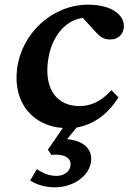

<svg xmlns="http://www.w3.org/2000/svg" viewBox="-20 -540 550 822"><path d="M213 262C294 262 362 215 370 150C376 95 333 61 267 56L308 6C378 -6 441 -49 487 -123L457 -154C412 -105 370 -86 319 -86C229 -86 170 -152 185 -275C199 -391 267 -456 335 -463L387 -406C411 -379 426 -371 453 -371C483 -371 506 -390 510 -421C516 -475 458 -520 358 -520C202 -520 72 -396 53 -245C35 -98 122 -1 249 8L185 101L200 123C255 117 286 137 282 168C279 195 254 213 222 213C190 213 162 201 138 184L109 233C138 251 175 262 213 262Z"/></svg>

Font: TPK Tissa Web SemiBold
Style: Italic
Weight: 600
Italic angle: -7°
Designer: Jacques Le Bailly, Suppakit Chalermlarp | Katatrad Co.,Ltd.
Foundry: Jacques Le Bailly, Cadson Demak Co.,Ltd.
Version: Version 5.000;Glyphs 3.1.2 (3151)